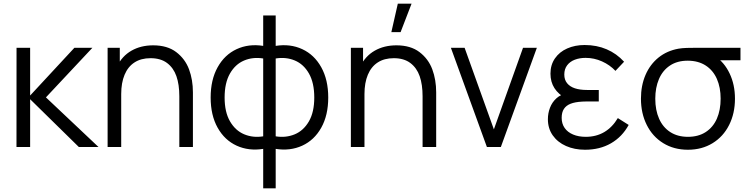

<svg xmlns="http://www.w3.org/2000/svg" viewBox="-20 -800 4074 1045"><path d="M69.7 0 70 -540H144V-280L385 -540H483L230 -270L516 0H409L144 -260V0Z M956 -275.7Q956 -340 940.2 -385.3Q924.3 -430.7 889.4 -457Q854.5 -483.3 799.3 -483.3Q747.7 -483.3 712.1 -460.2Q676.5 -437.2 658.1 -393.2Q639.7 -349.3 639.7 -288L587.7 -299.7Q587.7 -380.7 616.2 -437.9Q644.7 -495.2 695.6 -524.2Q746.5 -553.3 813.7 -553.3Q890.7 -553.3 939.1 -516.5Q987.5 -479.7 1008.8 -422.8Q1030 -366 1030 -297V0H956ZM565.7 0V-540H632V-407H639.7V0Z M1412.5 10.3Q1333.5 22.8 1268 -7.2Q1202.5 -37.2 1164.5 -105Q1126.5 -172.8 1126.5 -269.3Q1126.5 -365.8 1164.5 -434Q1202.5 -502.2 1268 -532.5Q1333.5 -562.8 1412.5 -550.3V-716H1480.5V-550.3Q1559.5 -562.8 1625 -532.5Q1690.5 -502.2 1728.5 -434Q1766.5 -365.8 1766.5 -269.3Q1766.5 -172.8 1728.5 -105Q1690.5 -37.2 1625 -7.2Q1559.5 22.8 1480.5 10.3V225H1412.5ZM1412.5 -481.7Q1356.5 -490.8 1308.5 -470.6Q1260.5 -450.3 1231.5 -399.6Q1202.5 -348.8 1202.5 -269.3Q1202.5 -190.2 1231.8 -139.6Q1261.2 -89 1309.2 -69Q1357.3 -49 1412.5 -58ZM1480.5 -58Q1535.8 -49 1583.8 -68.8Q1631.8 -88.7 1661.2 -139.2Q1690.5 -189.7 1690.5 -269.3Q1690.5 -349.2 1661.5 -400Q1632.5 -450.8 1584.5 -470.8Q1536.5 -490.8 1480.5 -481.7Z M2145.2 -780 2110 -625H2160.3L2220 -780ZM2280 0V-275.7Q2280 -340 2264.2 -385.3Q2248.3 -430.7 2213.4 -457Q2178.5 -483.3 2123.3 -483.3Q2071.7 -483.3 2036.1 -460.2Q2000.5 -437.2 1982.1 -393.2Q1963.7 -349.3 1963.7 -288L1911.7 -299.7Q1911.7 -380.7 1940.2 -437.9Q1968.7 -495.2 2019.6 -524.2Q2070.5 -553.3 2137.7 -553.3Q2214.7 -553.3 2263.1 -516.5Q2311.5 -479.7 2332.8 -422.8Q2354 -366 2354 -297V0ZM1889.7 0V-540H1956V-407H1963.7V0Z M2630 0 2434 -540H2508.7L2668 -96L2826.7 -540H2902L2706 0Z M3164 15Q3244.7 15 3305.6 -20.2Q3366.5 -55.5 3401.7 -120L3342.7 -157.3Q3312.8 -107.2 3268.9 -81.2Q3225 -55.3 3168.3 -55.3Q3128.8 -55.3 3099.2 -67.8Q3069.5 -80.2 3053.2 -103.5Q3037 -126.8 3037 -158.7Q3037 -188.5 3049.2 -207.1Q3061.3 -225.7 3085.2 -235.2Q3109.2 -244.8 3148.7 -247Q3155 -247.3 3161.7 -247.5Q3168.3 -247.7 3175 -247.7H3239V-310.3H3175.7Q3136.5 -310.3 3109.2 -319.3Q3081.8 -328.3 3066.6 -347.1Q3051.3 -365.8 3051.3 -394.3Q3051.3 -424.2 3066.8 -444.6Q3082.2 -465 3108.4 -475Q3134.7 -485 3167.3 -485Q3213.8 -485 3256.6 -465.8Q3299.3 -446.7 3329.7 -414.3L3376.7 -464Q3335.8 -508.7 3281.7 -531.8Q3227.5 -555 3162 -555Q3109.5 -555 3067.2 -536.3Q3025 -517.7 3000.5 -482.3Q2976 -447 2976 -399.3Q2976 -353.8 2997.8 -320.1Q3019.5 -286.3 3060.7 -264.3L3065 -292Q3031 -285.7 3007.9 -264.5Q2984.8 -243.3 2973.4 -213.5Q2962 -183.7 2962 -151.3Q2962 -101 2988.4 -63.3Q3014.8 -25.7 3060.8 -5.3Q3106.8 15 3164 15Z M3724.2 15Q3648 15 3589.9 -20.8Q3531.8 -56.5 3500.2 -119.8Q3468.5 -183 3468.5 -263Q3468.5 -334.5 3493.3 -392.1Q3518.2 -449.7 3564.2 -486.8Q3610.2 -523.8 3672.8 -535Q3691.8 -538.3 3717.6 -539.2Q3743.3 -540 3777.5 -540H4010.2V-472H3848.2L3872.5 -493.3Q3922 -461.2 3951.1 -400.2Q3980.2 -339.2 3980.2 -263Q3980.2 -182.8 3948.4 -119.7Q3916.7 -56.5 3858.5 -20.8Q3800.3 15 3724.2 15ZM3724.2 -55.3Q3781.2 -55.3 3821.2 -81.4Q3861.3 -107.5 3881.8 -154.3Q3902.2 -201.2 3902.2 -263Q3902.2 -324 3881.8 -370.5Q3861.3 -417 3821.2 -443.2Q3781 -469.3 3724.2 -469.7Q3666.5 -470 3626.5 -443.3Q3586.5 -416.7 3566.5 -369.7Q3546.5 -322.7 3546.5 -263Q3546.5 -200.3 3567.4 -153.5Q3588.3 -106.7 3628.3 -81Q3668.3 -55.3 3724.2 -55.3Z"/></svg>

Font: Hauora
Style: Regular
Weight: 400
Designer: Wayne Shih
Foundry: WCYS
Version: Version 1.001